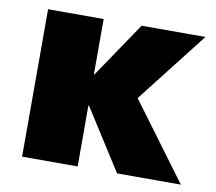

<svg xmlns="http://www.w3.org/2000/svg" viewBox="-64 -593 752 667"><g transform="rotate(10 312.5 -260.0)"><path d="M54 0V-520H250V-325H252L384 -520H609L414 -270L614 0H389L252 -215H250V0Z"/></g></svg>

Font: M PLUS 2 Black
Style: Regular
Weight: 900
Designer: Coji Morishita
Foundry: UNDERFOREST DESIGN
Version: Version 1.001